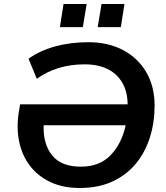

<svg xmlns="http://www.w3.org/2000/svg" viewBox="-20 -925 825 955"><path d="M376 10Q293 10 230.5 -19.5Q168 -49 128.5 -101Q89 -153 75 -222Q61 -291 74 -370L80 -406H615Q614 -499 558 -552Q502 -605 401 -605Q263 -605 163 -533L122 -633Q178 -673 253.5 -694Q329 -715 420 -715Q518 -715 592 -676Q666 -637 707.5 -566Q749 -495 749 -400Q749 -317 726 -243Q703 -169 656.5 -112Q610 -55 540 -22.5Q470 10 376 10ZM382 -96Q476 -96 531 -154Q586 -212 605 -302H197Q194 -208 239.5 -152Q285 -96 382 -96ZM466 -790 485 -905H599L581 -790ZM278 -790 296 -905H411L392 -790Z"/></svg>

Font: Nunito Sans
Style: Bold Italic
Weight: 700
Italic angle: -9°
Designer: Vernon Adams
Foundry: Vernon Adams
Version: Version 3.006; ttfautohint (v1.8.3)